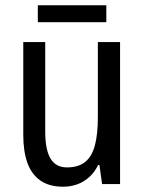

<svg xmlns="http://www.w3.org/2000/svg" viewBox="-20 -696 545 726"><path d="M434 -537V0H366L356 -72H351Q338 -45 317.5 -26.5Q297 -8 272 1Q247 10 219 10Q166 10 132.5 -13.5Q99 -37 83.5 -80.5Q68 -124 68 -186V-537H151V-199Q151 -130 171 -96.5Q191 -63 233 -63Q277 -63 302.5 -84Q328 -105 339 -147Q350 -189 350 -253V-537ZM382 -676V-612H123V-676Z"/></svg>

Font: Noto Sans Arabic Condensed
Style: Regular
Weight: 400
Width: 3
Designer: Monotype Design Team, Nadine Chahine, Nizar Qandah and Khaled Hosny
Foundry: Monotype Imaging Inc.
Version: Version 2.012